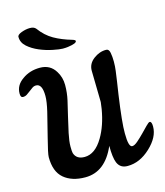

<svg xmlns="http://www.w3.org/2000/svg" viewBox="-143 -1119 1056 1229"><g transform="rotate(-15 385.5 -504.5)"><path d="M585 -203Q585 -112 610 -112Q625 -112 647 -131Q669 -150 691 -172.5Q713 -195 731.5 -214Q750 -233 757 -233Q771 -233 771 -199Q771 -129 700.5 -63Q630 3 550 3Q500 4 482 -40Q468 -75 468 -152Q401 3 269 3Q180 3 127.5 -41.5Q75 -86 75 -182Q75 -205 100.5 -303.5Q126 -402 141 -465.5Q156 -529 156 -566Q156 -647 115 -647Q101 -647 89.5 -639Q78 -631 66.5 -622Q55 -613 43 -605Q31 -597 15.5 -597Q0 -597 0 -624Q0 -679 51 -714Q100 -750 168 -750Q236 -750 270 -694Q296 -653 296 -601.5Q296 -550 285 -501.5Q274 -453 261.5 -402Q249 -351 238 -298.5Q227 -246 227 -212.5Q227 -179 230 -168Q244 -124 298 -124Q368 -124 420 -212Q464 -286 482 -392L488 -437L484 -646Q484 -692 524 -722Q564 -752 608 -751Q626 -751 631 -724.5Q636 -698 636 -666Q636 -634 632 -604.5Q628 -575 622.5 -536.5Q617 -498 610 -454Q584 -273 585 -203ZM435 -856Q435 -840 376 -832Q362 -830 342 -830Q322 -830 277.5 -839Q233 -848 190.5 -866Q148 -884 117.5 -911Q87 -938 87 -975Q86 -990 115.5 -1001Q145 -1012 172 -1012Q199 -1012 211 -997Q249 -945 299 -916.5Q349 -888 415 -869Q435 -863 435 -856Z"/></g></svg>

Font: Leckerli One
Style: Regular
Weight: 400
Version: Version 1.001